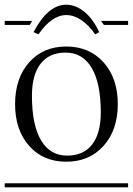

<svg xmlns="http://www.w3.org/2000/svg" viewBox="-29 -797 565 817"><path d="M-8.8 -17.1H516.1V0H-8.8ZM399.9 -318.8Q399.9 -442.4 361.3 -507.8Q322.8 -573.2 250 -573.2Q180.7 -573.2 143.8 -525.9Q106.9 -478.5 106.9 -389.2Q106.9 -265.6 145.5 -200.2Q184.1 -134.8 256.8 -134.8Q326.2 -134.8 363 -182.1Q399.9 -229.5 399.9 -318.8ZM95 -176.3Q35.2 -243.7 35.2 -354Q35.2 -464.4 95 -531.7Q154.8 -599.1 252.9 -599.1Q351.1 -599.1 411.6 -531.7Q472.2 -464.4 472.2 -354Q472.2 -243.7 411.6 -176.3Q351.1 -108.9 252.9 -108.9Q154.8 -108.9 95 -176.3ZM-8.8 -708H107.9L97.2 -690.9H-8.8ZM400.9 -708H516.1V-690.9H413.1ZM113.8 -660.2Q174.8 -776.9 252.9 -776.9Q293.5 -776.9 330.6 -746.3Q367.7 -715.8 393.1 -660.2L376 -650.9Q349.6 -689.5 317.6 -711.2Q285.6 -732.9 252.9 -732.9Q191.4 -732.9 134.8 -650.9Z"/></svg>

Font: FoglihtenFr01
Style: Regular
Weight: 500
Version: Version 0.68